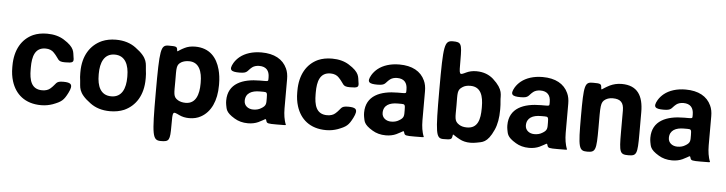

<svg xmlns="http://www.w3.org/2000/svg" viewBox="-53 -1007 5541 1466"><g transform="rotate(5 2717.5 -273.5)"><path d="M173 -257V-271C173 -353 191 -424 273 -424C300 -424 323 -415 338 -398C383 -352 369 -332 429 -332C489 -332 499 -337 491 -377C484 -415 493 -450 404 -505C370 -526 327 -538 275 -538C234 -538 199 -531 169 -518C83 -479 32 -393 32 -271V-257C32 -220 37 -185 47 -153C77 -57 151 10 276 10C309 10 338 4 364 -5C430 -30 446 -43 476 -102C510 -169 489 -183 429 -183C369 -183 381 -163 337 -125C322 -111 300 -104 274 -104C190 -104 173 -174 173 -257Z M553 -269V-259C553 -240 554 -221 557 -203C564 -156 547 -112 652 -36C691 -7 741 10 804 10C844 10 880 3 911 -10C998 -49 1054 -134 1054 -259V-269C1054 -288 1053 -307 1050 -325C1043 -372 1060 -416 955 -492C916 -521 866 -538 803 -538C763 -538 728 -531 697 -518C609 -479 553 -394 553 -269ZM913 -269V-259C913 -176 886 -104 804 -104C720 -104 694 -175 694 -259V-269C694 -351 721 -424 803 -424C885 -424 913 -352 913 -269Z M1274 -503C1271 -526 1265 -528 1206 -528C1146 -528 1140 -494 1140 -163C1140 169 1146 203 1211 203C1275 203 1281 192 1281 79C1281 -35 1280 -32 1335 -6C1356 4 1381 10 1411 10C1444 10 1474 3 1499 -11C1575 -52 1616 -141 1616 -259V-270C1616 -310 1611 -347 1602 -380C1578 -469 1521 -538 1410 -538C1378 -538 1352 -532 1330 -521C1273 -493 1276 -479 1274 -503ZM1374 -104C1350 -104 1331 -109 1315 -118C1275 -142 1281 -166 1281 -265C1281 -363 1276 -387 1315 -410C1330 -418 1349 -423 1373 -423C1452 -423 1475 -349 1475 -270V-259C1475 -180 1453 -104 1374 -104Z M2130 -128V-352C2130 -383 2125 -410 2114 -433C2083 -501 2016 -538 1918 -538C1849 -538 1793 -519 1754 -488C1738 -475 1723 -459 1711 -439C1679 -383 1699 -370 1763 -370C1828 -370 1818 -388 1856 -418C1869 -428 1888 -434 1910 -434C1963 -434 1988 -404 1988 -353V-338C1988 -324 1985 -323 1956 -323H1925C1791 -323 1681 -279 1681 -148C1681 -137 1682 -126 1684 -115C1691 -87 1685 -60 1758 -17C1786 0 1820 10 1861 10C1892 10 1918 4 1940 -6C1996 -32 1993 -44 2000 -21C2005 -1 2015 0 2080 0C2144 0 2151 0 2151 -4C2151 -8 2144 -12 2135 -62C2132 -82 2130 -103 2130 -128ZM1822 -159C1822 -218 1869 -240 1930 -240H1959C1985 -240 1988 -236 1988 -195C1988 -153 1992 -136 1951 -113C1935 -103 1915 -98 1892 -98C1853 -98 1822 -122 1822 -159Z M2357 -257V-271C2357 -353 2375 -424 2457 -424C2484 -424 2507 -415 2522 -398C2567 -352 2553 -332 2613 -332C2673 -332 2683 -337 2675 -377C2668 -415 2677 -450 2588 -505C2554 -526 2511 -538 2459 -538C2418 -538 2383 -531 2353 -518C2267 -479 2216 -393 2216 -271V-257C2216 -220 2221 -185 2231 -153C2261 -57 2335 10 2460 10C2493 10 2522 4 2548 -5C2614 -30 2630 -43 2660 -102C2694 -169 2673 -183 2613 -183C2553 -183 2565 -163 2521 -125C2506 -111 2484 -104 2458 -104C2374 -104 2357 -174 2357 -257Z M3187 -128V-352C3187 -383 3182 -410 3171 -433C3140 -501 3073 -538 2975 -538C2906 -538 2850 -519 2811 -488C2795 -475 2780 -459 2768 -439C2736 -383 2756 -370 2820 -370C2885 -370 2875 -388 2913 -418C2926 -428 2945 -434 2967 -434C3020 -434 3045 -404 3045 -353V-338C3045 -324 3042 -323 3013 -323H2982C2848 -323 2738 -279 2738 -148C2738 -137 2739 -126 2741 -115C2748 -87 2742 -60 2815 -17C2843 0 2877 10 2918 10C2949 10 2975 4 2997 -6C3053 -32 3050 -44 3057 -21C3062 -1 3072 0 3137 0C3201 0 3208 0 3208 -4C3208 -8 3201 -12 3192 -62C3189 -82 3187 -103 3187 -128ZM2879 -159C2879 -218 2926 -240 2987 -240H3016C3042 -240 3045 -236 3045 -195C3045 -153 3049 -136 3008 -113C2992 -103 2972 -98 2949 -98C2910 -98 2879 -122 2879 -159Z M3436 -616C3436 -738 3430 -750 3366 -750C3301 -750 3295 -716 3295 -375C3295 -34 3301 0 3359 0C3416 0 3422 -3 3426 -28C3429 -53 3426 -39 3484 -9C3506 3 3533 10 3566 10C3583 10 3599 8 3614 5C3654 -4 3695 2 3743 -105C3762 -147 3771 -199 3771 -259V-270C3771 -289 3770 -308 3768 -326C3762 -373 3783 -412 3695 -492C3663 -520 3621 -538 3565 -538C3535 -538 3510 -532 3489 -522C3434 -496 3436 -493 3436 -616ZM3530 -104C3505 -104 3486 -109 3470 -119C3429 -145 3436 -170 3436 -264C3436 -358 3429 -383 3470 -408C3485 -418 3504 -423 3529 -423C3611 -423 3630 -352 3630 -270V-259C3630 -175 3613 -104 3530 -104Z M4285 -128V-352C4285 -383 4280 -410 4269 -433C4238 -501 4171 -538 4073 -538C4004 -538 3948 -519 3909 -488C3893 -475 3878 -459 3866 -439C3834 -383 3854 -370 3918 -370C3983 -370 3973 -388 4011 -418C4024 -428 4043 -434 4065 -434C4118 -434 4143 -404 4143 -353V-338C4143 -324 4140 -323 4111 -323H4080C3946 -323 3836 -279 3836 -148C3836 -137 3837 -126 3839 -115C3846 -87 3840 -60 3913 -17C3941 0 3975 10 4016 10C4047 10 4073 4 4095 -6C4151 -32 4148 -44 4155 -21C4160 -1 4170 0 4235 0C4299 0 4306 0 4306 -4C4306 -8 4299 -12 4290 -62C4287 -82 4285 -103 4285 -128ZM3977 -159C3977 -218 4024 -240 4085 -240H4114C4140 -240 4143 -236 4143 -195C4143 -153 4147 -136 4106 -113C4090 -103 4070 -98 4047 -98C4008 -98 3977 -122 3977 -159Z M4621 -423C4680 -423 4705 -397 4705 -337V-169C4705 -15 4711 0 4776 0C4840 0 4846 -15 4846 -168V-336C4846 -460 4801 -538 4679 -538C4644 -538 4615 -530 4589 -518C4524 -485 4527 -470 4525 -498C4523 -525 4517 -528 4457 -528C4396 -528 4390 -504 4390 -264C4390 -24 4396 0 4461 0C4525 0 4531 -17 4531 -187C4531 -356 4527 -385 4566 -409C4581 -418 4599 -423 4621 -423Z M5381 -128V-352C5381 -383 5376 -410 5365 -433C5334 -501 5267 -538 5169 -538C5100 -538 5044 -519 5005 -488C4989 -475 4974 -459 4962 -439C4930 -383 4950 -370 5014 -370C5079 -370 5069 -388 5107 -418C5120 -428 5139 -434 5161 -434C5214 -434 5239 -404 5239 -353V-338C5239 -324 5236 -323 5207 -323H5176C5042 -323 4932 -279 4932 -148C4932 -137 4933 -126 4935 -115C4942 -87 4936 -60 5009 -17C5037 0 5071 10 5112 10C5143 10 5169 4 5191 -6C5247 -32 5244 -44 5251 -21C5256 -1 5266 0 5331 0C5395 0 5402 0 5402 -4C5402 -8 5395 -12 5386 -62C5383 -82 5381 -103 5381 -128ZM5073 -159C5073 -218 5120 -240 5181 -240H5210C5236 -240 5239 -236 5239 -195C5239 -153 5243 -136 5202 -113C5186 -103 5166 -98 5143 -98C5104 -98 5073 -122 5073 -159Z"/></g></svg>

Font: Asimov Print
Style: A
Weight: 500
Designer: Google
Version: Version 2.000980: 2014